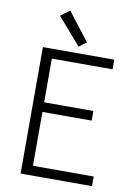

<svg xmlns="http://www.w3.org/2000/svg" viewBox="-103 -1034 781 1099"><g transform="rotate(10 287.5 -484.0)"><path d="M96 0V-735H511V-679H158V-425H444V-369H158V-56H511V0ZM297 -773 161 -929 214 -968 340 -805Z"/></g></svg>

Font: Jozsika Light
Style: Regular
Weight: 300
Monospace: yes
Designer: Belleve Invis
Foundry: Belleve Invis
Version: 2.1.0